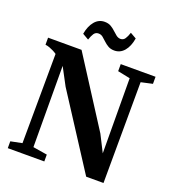

<svg xmlns="http://www.w3.org/2000/svg" viewBox="-167 -1086 1092 1213"><g transform="rotate(20 379.0 -480.0)"><path d="M25 0V-46L101.5 -61.5L105 -662.5Q94.5 -670 81.2 -676.8Q68 -683.5 53.5 -688.8Q39 -694 25.5 -695.5V-743H250.5L543 -287L600 -174.5L597.5 -678.5L514 -695.5V-743H748V-695.5L671 -678.5L668.5 0H552L235.5 -489.5L173 -607L175 -61.5L270.5 -46V0ZM445.5 -809.5Q421 -809.5 403.5 -819.8Q386 -830 372.5 -843.2Q359 -856.5 346 -866.8Q333 -877 317 -877Q297 -877 286.2 -860.8Q275.5 -844.5 267 -818L225.5 -842Q235 -896 261.8 -927.8Q288.5 -959.5 328 -959.5Q353 -959.5 370.2 -949.5Q387.5 -939.5 401.2 -926.2Q415 -913 428.2 -902.8Q441.5 -892.5 456.5 -892Q476.5 -892 487.2 -908Q498 -924 506.5 -951L547.5 -927.5Q538.5 -872.5 511.8 -841Q485 -809.5 445.5 -809.5Z"/></g></svg>

Font: Merriweather 60pt
Style: Bold
Weight: 700
Version: Version 2.100